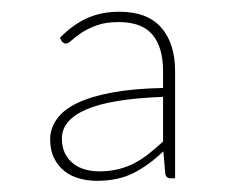

<svg xmlns="http://www.w3.org/2000/svg" viewBox="-20 -730 408 335"><path d="M264.5 -561Q173 -557.5 130.5 -539Q88 -520.5 88 -488.5Q88 -473 93.5 -462.2Q99 -451.5 108 -444.5Q117 -437.5 128.8 -434.2Q140.5 -431 153 -431Q171.5 -431 187.2 -435Q203 -439 216.2 -446.2Q229.5 -453.5 241.2 -463Q253 -472.5 264.5 -483ZM84.5 -664Q107 -687 131.8 -698.2Q156.5 -709.5 188.5 -709.5Q237 -709.5 261.2 -682Q285.5 -654.5 285.5 -606V-419H276.5Q270.5 -419 268.5 -426L265 -466Q239.5 -441.5 212.8 -428Q186 -414.5 148.5 -414.5Q133.5 -414.5 118.8 -418.5Q104 -422.5 92.8 -431.2Q81.5 -440 74.5 -453.8Q67.5 -467.5 67.5 -487Q67.5 -505.5 78.8 -521.8Q90 -538 114 -549.8Q138 -561.5 175.2 -568.5Q212.5 -575.5 264.5 -576.5V-606Q264.5 -647.5 246 -669.5Q227.5 -691.5 187 -691.5Q164.5 -691.5 148.8 -685.8Q133 -680 122.2 -672.8Q111.5 -665.5 105.2 -659.8Q99 -654 95 -654Q92.5 -654 90.8 -655.2Q89 -656.5 88 -657.5Z"/></svg>

Font: Lato ExtraLight
Style: Regular
Weight: 275
Designer: Lukasz Dziedzic with Adam Twardoch and Botio Nikoltchev
Foundry: tyPoland Lukasz Dziedzic
Version: Version 2.015; 2015-08-06; http://www.latofonts.com/